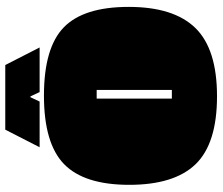

<svg xmlns="http://www.w3.org/2000/svg" viewBox="-76 -736 823 710"><g transform="rotate(-90 335.0 -381.5)"><path d="M6 -314.5Q6 -481 82.5 -555.5Q159 -630 336 -630Q513 -630 588.5 -556.5Q664 -483 664 -316.5Q664 -150 586 -70Q508 10 333.5 10Q159 10 82.5 -69Q6 -148 6 -314.5ZM449 -773 514 -646H349L333 -680H330L314 -646H145L210 -773ZM357 -157V-435H325V-157Z"/></g></svg>

Font: Passion One Black
Style: Regular
Weight: 900
Designer: Alejandro Lo Celso
Foundry: Fontstage
Version: Version 1.002